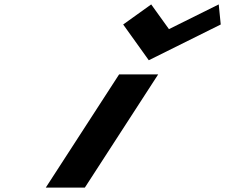

<svg xmlns="http://www.w3.org/2000/svg" viewBox="-20 -850 1020 870"><path d="M519.8 -513H696.8L364.5 0H187.5ZM665.1 -830 538.2 -739 654.2 -577 980.2 -739 971.1 -830 745.6 -718Z"/></svg>

Font: Hussar
Style: BdWodka
Weight: 700
Foundry: Cannot Into Space Fonts
Version: Version 2.00